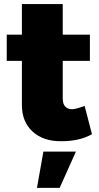

<svg xmlns="http://www.w3.org/2000/svg" viewBox="-20 -687 489 946"><path d="M282.2 8.8Q194.3 9.8 141.1 -38.3Q87.9 -86.4 87.9 -169.9V-387.2H13.2V-516.1H87.9V-667H289.1V-516.1H422.9V-387.2H289.1V-201.2Q289.1 -175.3 301.3 -162.1Q313.5 -148.9 335 -148.9Q353 -148.9 397 -165L433.1 -25.9Q373 8.8 282.2 8.8ZM162.1 238.8 193.8 60.1H354L273.9 238.8Z"/></svg>

Font: Montserrat arm ExtraBold
Style: Regular
Weight: 800
Designer: Julieta Ulanovsky
Foundry: Julieta Ulanovsky
Version: Version 6.000;PS 006.000;hotconv 1.0.88;makeotf.lib2.5.64775